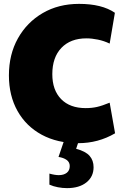

<svg xmlns="http://www.w3.org/2000/svg" viewBox="-20 -723 631 991"><path d="M384 16Q276 16 195.5 -27.5Q115 -71 70.5 -150Q26 -229 26 -334Q26 -442 72.5 -525Q119 -608 200.5 -655.5Q282 -703 388 -703Q506 -703 573 -657L546 -498Q517 -512 485.5 -518.5Q454 -525 426 -525Q344 -525 297 -476Q250 -427 250 -340Q250 -258 295.5 -211.5Q341 -165 422 -165Q454 -165 480.5 -171Q507 -177 546 -193L574 -35Q487 16 384 16ZM326 248Q303 248 279 243.5Q255 239 235 230V173Q249 177 261.5 179Q274 181 283 181Q309 181 324.5 169Q340 157 340 134Q340 114 324 102.5Q308 91 282 87L322 -30H398L373 45Q422 58 442.5 81.5Q463 105 463 140Q463 189 426 218.5Q389 248 326 248Z"/></svg>

Font: Paytone One
Style: Regular
Weight: 400
Designer: Vernon Adams
Foundry: Vernon Adams
Version: Version 1.002; ttfautohint (v1.8.4.7-5d5b);gftools[0.9.23]